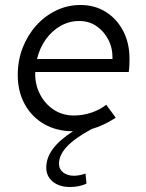

<svg xmlns="http://www.w3.org/2000/svg" viewBox="-20 -516 585 768"><path d="M260 232Q217 232 191 210.5Q165 189 165 154Q165 115 192 79Q219 43 272 9Q207 9 157 -19.5Q107 -48 79 -99Q51 -150 51 -216Q51 -274 70.5 -324.5Q90 -375 124.5 -413.5Q159 -452 204.5 -474Q250 -496 302 -496Q359 -496 403 -468.5Q447 -441 472.5 -392.5Q498 -344 498 -281Q498 -268 497.5 -255Q497 -242 495 -228H121Q119 -181 139 -141Q159 -101 194.5 -77.5Q230 -54 276 -54Q311 -54 345.5 -65.5Q380 -77 405 -97L443 -45Q418 -29 394.5 -18Q371 -7 347 0Q280 36 248 70Q216 104 216 139Q216 161 233 174Q250 187 276 187Q287 187 299.5 184.5Q312 182 322 178L326 218Q313 225 295.5 228.5Q278 232 260 232ZM297 -432Q257 -432 222.5 -412.5Q188 -393 163.5 -359Q139 -325 128 -280H430Q431 -323 413.5 -357Q396 -391 366 -411.5Q336 -432 297 -432Z"/></svg>

Font: Red Hat Text
Style: Italic
Weight: 400
Italic angle: -12°
Designer: Pentagram, MCKL
Foundry: Pentagram, MCKL
Version: Version 1.023